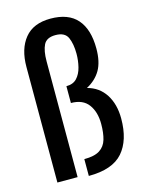

<svg xmlns="http://www.w3.org/2000/svg" viewBox="-123 -896 761 982"><g transform="rotate(-15 257.5 -405.0)"><path d="M223 9V-80Q277 -80 305 -98Q333 -116 343 -150Q353 -184 353 -232Q353 -295 323.5 -335Q294 -375 231 -375V-464Q267 -464 287 -485.5Q307 -507 315.5 -541Q324 -575 324 -611Q324 -663 309 -697Q294 -731 244 -731Q197 -731 181.5 -700Q166 -669 166 -613V0H59V-612Q59 -707 104.5 -763Q150 -819 241 -819Q336 -819 382.5 -765.5Q429 -712 429 -611Q429 -540 404 -497Q379 -454 330 -428Q392 -412 425.5 -360Q459 -308 459 -232Q459 -117 404 -54Q349 9 223 9Z"/></g></svg>

Font: Oswald
Style: Regular
Weight: 400
Designer: Vernon Adams
Foundry: Vernon Adams
Version: Version 4.103; ttfautohint (v1.8.3)